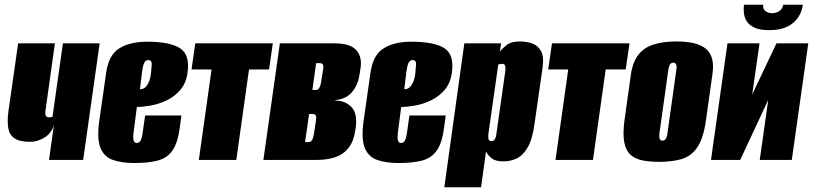

<svg xmlns="http://www.w3.org/2000/svg" viewBox="-20 -679 3451 815"><path d="M188 0 209 -149Q199 -114 169.5 -95.5Q140 -77 108 -77Q64 -77 42 -91.5Q20 -106 15 -135.5Q10 -165 16 -208L57 -495H213L173 -209Q171 -195 174.5 -188Q178 -181 186 -181Q190 -181 195 -181.5Q200 -182 203 -184L247 -495H403L333 0Z M550 13Q497 13 459.5 0Q422 -13 406.5 -51Q391 -89 401 -163L431 -373Q442 -447 487.5 -474.5Q533 -502 603 -502Q701 -502 744 -474.5Q787 -447 776 -370Q770 -326 745.5 -297.5Q721 -269 687.5 -253Q654 -237 620 -231Q586 -225 561 -225L547 -117Q544 -92 547.5 -82Q551 -72 561 -72Q569 -72 575 -79.5Q581 -87 585 -112L596 -189H750L743 -137Q735 -74 713 -41.5Q691 -9 651.5 2Q612 13 550 13ZM574 -300Q578 -300 584.5 -301.5Q591 -303 598 -309.5Q605 -316 611.5 -330Q618 -344 621 -369Q623 -386 624 -405Q625 -424 610 -424Q599 -424 592.5 -413Q586 -402 581 -358Z M824 0 878 -384H793L809 -495H1138L1122 -384H1037L983 0Z M1098 0 1168 -495H1400Q1466 -495 1491.5 -467Q1517 -439 1511 -394L1506 -362Q1500 -320 1475.5 -289.5Q1451 -259 1403 -254V-252Q1446 -252 1472 -224.5Q1498 -197 1490 -138L1488 -125Q1481 -78 1459 -50.5Q1437 -23 1402.5 -11.5Q1368 0 1321 0ZM1275 -76H1290Q1296 -76 1300.5 -79.5Q1305 -83 1308 -91.5Q1311 -100 1313 -114L1321 -166Q1322 -175 1322 -181.5Q1322 -188 1318.5 -191.5Q1315 -195 1307 -195H1292ZM1306 -297H1321Q1330 -297 1336 -307.5Q1342 -318 1345 -343L1352 -387Q1354 -398 1351 -404.5Q1348 -411 1337 -411H1322Z M1672 13Q1619 13 1581.5 0Q1544 -13 1528.5 -51Q1513 -89 1523 -163L1553 -373Q1564 -447 1609.5 -474.5Q1655 -502 1725 -502Q1823 -502 1866 -474.5Q1909 -447 1898 -370Q1892 -326 1867.5 -297.5Q1843 -269 1809.5 -253Q1776 -237 1742 -231Q1708 -225 1683 -225L1669 -117Q1666 -92 1669.5 -82Q1673 -72 1683 -72Q1691 -72 1697 -79.5Q1703 -87 1707 -112L1718 -189H1872L1865 -137Q1857 -74 1835 -41.5Q1813 -9 1773.5 2Q1734 13 1672 13ZM1696 -300Q1700 -300 1706.5 -301.5Q1713 -303 1720 -309.5Q1727 -316 1733.5 -330Q1740 -344 1743 -369Q1745 -386 1746 -405Q1747 -424 1732 -424Q1721 -424 1714.5 -413Q1708 -402 1703 -358Z M1866 116 1951 -495H2107L2102 -460Q2113 -474 2131.5 -488.5Q2150 -503 2187 -503Q2212 -503 2236.5 -495.5Q2261 -488 2275.5 -464Q2290 -440 2283 -391L2249 -154Q2240 -88 2220 -53.5Q2200 -19 2173.5 -6.5Q2147 6 2117 6Q2083 6 2067 -7Q2051 -20 2043 -36L2022 116ZM2066 -80Q2071 -80 2075 -82.5Q2079 -85 2082.5 -92Q2086 -99 2087 -110L2125 -378Q2126 -387 2125.5 -392.5Q2125 -398 2123.5 -401.5Q2122 -405 2119 -406.5Q2116 -408 2112 -408Q2109 -408 2106 -407.5Q2103 -407 2100.5 -406.5Q2098 -406 2096.5 -405.5Q2095 -405 2095 -405L2053 -110Q2052 -99 2053 -92Q2054 -85 2057.5 -82.5Q2061 -80 2066 -80Z M2338 0 2392 -384H2307L2323 -495H2652L2636 -384H2551L2497 0Z M2779 8Q2739 8 2708 2Q2677 -4 2657 -21.5Q2637 -39 2630 -74.5Q2623 -110 2631 -170L2658 -363Q2666 -417 2690.5 -447.5Q2715 -478 2755.5 -490.5Q2796 -503 2851 -503Q2893 -503 2924 -496Q2955 -489 2975 -473Q2995 -457 3002.5 -430Q3010 -403 3004 -363L2977 -171Q2966 -91 2939.5 -53Q2913 -15 2872.5 -3.5Q2832 8 2779 8ZM2792 -82Q2797 -82 2801 -84.5Q2805 -87 2808.5 -94Q2812 -101 2813 -112L2851 -383Q2853 -395 2851.5 -401.5Q2850 -408 2846.5 -410.5Q2843 -413 2838 -413Q2833 -413 2829 -410.5Q2825 -408 2822 -401.5Q2819 -395 2817 -383L2779 -112Q2778 -101 2779 -94Q2780 -87 2783.5 -84.5Q2787 -82 2792 -82Z M2998 0 3068 -495H3204L3173 -278L3276 -495H3411L3341 0H3205L3241 -255Q3211 -191 3181.5 -127.5Q3152 -64 3122 0ZM3245 -551Q3205 -551 3182 -562Q3159 -573 3149 -590Q3139 -607 3137.5 -625.5Q3136 -644 3138 -659H3220Q3217 -641 3229 -632Q3241 -623 3257 -623Q3274 -623 3287.5 -631.5Q3301 -640 3305 -659H3388Q3384 -629 3367.5 -604.5Q3351 -580 3321 -565.5Q3291 -551 3245 -551Z"/></svg>

Font: Alumni Sans Black
Style: Italic
Weight: 900
Italic angle: -8°
Version: Version 1.016